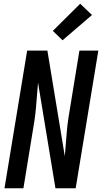

<svg xmlns="http://www.w3.org/2000/svg" viewBox="-20 -1005 545 1025"><path d="M4 0 125 -735H233L326 -171Q329 -205 331.5 -238.5Q334 -272 337 -306Q340 -340 345 -373.5Q350 -407 356 -441L404 -735H505L384 0H276L183 -564Q180 -530 177.5 -496.5Q175 -463 172 -429Q169 -395 164 -361.5Q159 -328 153 -294L105 0ZM314 -790 262 -840 408 -985 471 -925Z"/></svg>

Font: Iosevka Semibold Oblique
Style: Regular
Weight: 600
Italic angle: -9°
Monospace: yes
Designer: Belleve Invis
Foundry: Belleve Invis
Version: Version 32.5.0; ttfautohint (v1.8.4)